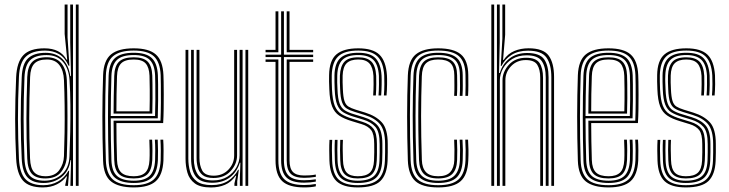

<svg xmlns="http://www.w3.org/2000/svg" viewBox="-20 -820 3216 847"><path d="M326.8 0H314.5V-800H326.8ZM302 0H290.5L293.5 -113.5H291Q285 -65.5 251.5 -39.1Q218 -12.8 172.5 -12.8Q125.2 -12.8 101.9 -37Q78.5 -61.2 75.8 -120.8Q71.8 -203.2 71.5 -291.5Q71.2 -379.8 75.8 -479Q78.2 -539 104.1 -563Q130 -587 181.8 -587Q227.2 -587 255.2 -559.9Q283.2 -532.8 290.2 -484H293.2L289.8 -632.2V-800H302ZM168.8 6.8Q107.8 6.8 81.1 -23.6Q54.5 -54 51.2 -120.2Q46.8 -210 46.8 -295.2Q46.8 -380.5 51.2 -479.5Q54.2 -546 82.9 -576.4Q111.5 -606.8 176 -606.8Q246.2 -606.8 273.5 -556.8H276.5L265.2 -670.2V-800H278V-654.8L286.2 -530H282.5Q266.5 -566.5 239.8 -581.6Q213 -596.8 179.2 -596.8Q122.5 -596.8 94.4 -570.4Q66.2 -544 63.5 -480.2Q59 -377.8 59.2 -293.5Q59.5 -209.2 63.5 -119.5Q66.8 -56 92.5 -29.5Q118.2 -3 171.2 -3Q206.8 -3 236 -19.4Q265.2 -35.8 281.8 -66.5H285L279.8 0H267.8L268 -5.2L275.5 -41.8H272.8Q258 -20.5 231.1 -6.9Q204.2 6.8 168.8 6.8ZM176.5 -22.8Q221.2 -22.8 252.9 -51Q284.5 -79.2 286.5 -130.5Q288.5 -179 289.8 -238Q291 -297 290.5 -356.6Q290 -416.2 286.8 -466.8Q283.5 -517.2 257.8 -547.1Q232 -577 185.5 -577Q135.8 -577 113 -554.4Q90.2 -531.8 88 -479Q84 -379.8 84.1 -296.1Q84.2 -212.5 88 -120.2Q90.2 -68 110.9 -45.4Q131.5 -22.8 176.5 -22.8ZM179.8 -32.8Q139.2 -32.8 120.6 -53.2Q102 -73.8 100.2 -121.2Q96.5 -211.2 96.6 -296Q96.8 -380.8 100.2 -480.2Q102 -526.8 122.4 -547.1Q142.8 -567.5 186.5 -567.5Q228.2 -567.5 250.4 -541Q272.5 -514.5 274.8 -466.8Q276.5 -422.8 277.2 -365.4Q278 -308 277.4 -246.9Q276.8 -185.8 274.8 -130.5Q273.2 -92.8 250.9 -62.8Q228.5 -32.8 179.8 -32.8ZM180.2 -42.5Q222 -42.5 241.5 -69.6Q261 -96.8 262.2 -131Q264 -176.8 264.9 -235Q265.8 -293.2 265.1 -353.6Q264.5 -414 262.2 -466.5Q260.5 -509.2 241.6 -533.4Q222.8 -557.5 186.8 -557.5Q149 -557.5 131.6 -539.4Q114.2 -521.2 112.8 -480Q109 -383.5 108.9 -297.5Q108.8 -211.5 112.5 -121.5Q114.2 -77.2 130.9 -59.9Q147.5 -42.5 180.2 -42.5Z M570.2 6.8Q503 6.8 470 -19.5Q437 -45.8 434.8 -110.8Q431.5 -212.8 431.6 -307Q431.8 -401.2 434.8 -488.2Q437.2 -553.5 469.9 -580.1Q502.5 -606.8 569.8 -606.8Q637 -606.8 667.6 -579.6Q698.2 -552.5 701 -489Q701.5 -481.5 701.9 -458.4Q702.2 -435.2 702.4 -403.8Q702.5 -372.2 702 -338.9Q701.5 -305.5 699.8 -277.2H493.5Q493.5 -234.5 494.2 -195.8Q495 -157 496.2 -114.2Q497.5 -76 514.6 -59.2Q531.8 -42.5 570.2 -42.5Q603.8 -42.5 620.6 -58.4Q637.5 -74.2 639.5 -114.2Q640.5 -132.8 640.1 -158.9Q639.8 -185 638.8 -204H651Q652.5 -181.2 652.5 -155.1Q652.5 -129 651.8 -113.8Q649.5 -70.2 630.5 -51.5Q611.5 -32.8 570.2 -32.8Q525 -32.8 505.1 -51.8Q485.2 -70.8 484 -113.8Q482.5 -161 481.8 -204.5Q481 -248 481 -287.8H688Q689.5 -324 689.8 -366.8Q690 -409.5 689.6 -443.8Q689.2 -478 688.8 -488.5Q686.2 -546.8 658.5 -571.9Q630.8 -597 569.8 -597Q508.5 -597 478.8 -572.1Q449 -547.2 447 -486.2Q444.2 -407.5 444 -308.9Q443.8 -210.2 447 -113.2Q448.8 -54.8 477.1 -28.9Q505.5 -3 570.2 -3Q630 -3 657.9 -28.1Q685.8 -53.2 688.8 -112.5Q689.5 -127.5 689.4 -155.4Q689.2 -183.2 687.8 -204H700Q701.5 -183.2 701.6 -155.5Q701.8 -127.8 701 -111.8Q697.8 -48.2 667.4 -20.8Q637 6.8 570.2 6.8ZM570.2 -12.8Q515.8 -12.8 488.4 -34.9Q461 -57 459.2 -112.8Q456.5 -200.8 456.4 -299.4Q456.2 -398 459.2 -485.8Q461.2 -541.2 487.6 -564.2Q514 -587.2 569.8 -587.2Q624.5 -587.2 649.2 -564.2Q674 -541.2 676.5 -488.2Q677 -478.5 677.4 -447.9Q677.8 -417.2 677.5 -377Q677.2 -336.8 676 -298H468.5Q468.5 -253.5 469.2 -205.4Q470 -157.2 471.5 -113.5Q473.2 -63.8 496.9 -43.2Q520.5 -22.8 570.2 -22.8Q617.8 -22.8 639.8 -43.8Q661.8 -64.8 664.2 -113.5Q665 -128.5 664.9 -155.9Q664.8 -183.2 663.2 -204H675.8Q677 -182.5 677.1 -155.4Q677.2 -128.2 676.5 -113Q673.8 -59.2 649.1 -36Q624.5 -12.8 570.2 -12.8ZM468.5 -308.2H664Q665.2 -344.2 665.4 -381.4Q665.5 -418.5 665.1 -447.5Q664.8 -476.5 664.2 -487.5Q662 -535.2 640.2 -556.2Q618.5 -577.2 569.8 -577.2Q518.5 -577.2 495.9 -555.6Q473.2 -534 471.5 -485.2Q470 -442.2 469.4 -396.8Q468.8 -351.2 468.5 -308.2ZM481 -318.8Q481 -353 481.8 -396.8Q482.5 -440.5 484 -484.8Q485.2 -529 505.4 -548.1Q525.5 -567.2 569.8 -567.2Q612.2 -567.2 631.1 -548.5Q650 -529.8 651.8 -487Q652.2 -475.5 652.6 -448.5Q653 -421.5 652.9 -387Q652.8 -352.5 651.8 -318.8ZM493.5 -329H639.8Q641 -380.2 640.6 -426Q640.2 -471.8 639.5 -486.2Q638 -522.8 622.6 -540.1Q607.2 -557.5 569.8 -557.5Q530.8 -557.5 514.1 -540.1Q497.5 -522.8 496.2 -484.2Q494.8 -442.2 494.1 -404.6Q493.5 -367 493.5 -329Z M910.8 7Q863.5 7 839.4 -11Q815.2 -29 806.9 -57.9Q798.5 -86.8 798.5 -119.5V-600H810.8V-120.5Q810.8 -89.8 818.5 -63.1Q826.2 -36.5 848.4 -20Q870.5 -3.5 913.8 -3.5Q957 -3.5 986.1 -22.1Q1015.2 -40.8 1030.5 -71.2H1033.5L1026.5 -20V0H1014.2V-11L1022 -44.5H1019.2Q1000.5 -16.8 972.8 -4.9Q945 7 910.8 7ZM1062.8 0V-600H1075V0ZM921.8 -34.8Q889.5 -34.8 873.6 -47.9Q857.8 -61 852.5 -81.2Q847.2 -101.5 847.2 -123V-600H859.8V-123.2Q859.8 -90.5 872 -67.8Q884.2 -45 923 -45Q962.2 -45 987.6 -71.5Q1013 -98 1013 -134V-600H1025.8V-134.5Q1025.8 -96.8 997.9 -65.8Q970 -34.8 921.8 -34.8ZM916.5 -13.8Q864.5 -14 843.8 -41.1Q823 -68.2 823 -121V-600H835V-121.8Q835 -76 853 -50Q871 -24 919.5 -24Q956.2 -24 982.6 -40.2Q1009 -56.5 1023 -81.9Q1037 -107.2 1037 -135V-600H1050.2V0H1038.2V-37.2L1040.5 -102H1037.8Q1025.5 -61.5 994.2 -37.6Q963 -13.8 916.5 -13.8Z M1321.8 -14.2Q1267.2 -14.2 1243.8 -37.1Q1220.2 -60 1220.2 -113V-568.2H1151.5V-578.8H1220.2V-770H1232.5V-578.8H1361.5V-568.2H1232.5V-113Q1232.5 -65.8 1253.2 -45.2Q1274 -24.8 1321.8 -24.8Q1345.2 -24.8 1373.2 -29V-18.8Q1349.2 -14.2 1321.8 -14.2ZM1151.5 -589.5V-600H1195.5V-770H1208V-589.5ZM1244.8 -589.5V-770H1257.2V-600H1361.5V-589.5ZM1321.8 6.8Q1254.2 6.8 1224.9 -21Q1195.5 -48.8 1195.5 -113V-547.2H1151.5V-557.8H1208V-113Q1208 -54.2 1234.4 -29Q1260.8 -3.8 1321.8 -3.8Q1349.5 -3.8 1373.2 -8.5V2Q1352.8 6.8 1321.8 6.8ZM1321.8 -35.5Q1280.5 -35.5 1262.6 -53.4Q1244.8 -71.2 1244.8 -113V-557.8H1361.5V-547.2H1257.2V-113Q1257.2 -77 1272.2 -61.4Q1287.2 -45.8 1321.8 -45.8Q1331.8 -45.8 1345.1 -46.5Q1358.5 -47.2 1373.2 -50V-39.8Q1346.2 -35.5 1321.8 -35.5Z M1558.2 -32.8Q1519.2 -32.8 1500.8 -51Q1482.2 -69.2 1481 -113.5Q1480.2 -137.8 1480 -157.9Q1479.8 -178 1481 -203H1492.8Q1491.5 -177.5 1491.9 -157.6Q1492.2 -137.8 1493 -113.8Q1494 -75.8 1509.1 -59.1Q1524.2 -42.5 1558.2 -42.5Q1594.5 -42.5 1611.4 -58.2Q1628.2 -74 1630 -111.8Q1631.2 -136.8 1631 -149.2Q1630.8 -161.8 1630.8 -184.8Q1630.8 -228.5 1617.4 -246Q1604 -263.5 1575.8 -272.2L1532.2 -285.5Q1497.8 -295.8 1476.5 -310Q1455.2 -324.2 1444.9 -350.9Q1434.5 -377.5 1432.8 -425.8Q1431.8 -447.8 1431.6 -460.5Q1431.5 -473.2 1431.8 -488.8Q1432.8 -553.5 1464.1 -580.1Q1495.5 -606.8 1560.5 -606.8Q1624.5 -606.8 1653.6 -579Q1682.8 -551.2 1687 -487.5Q1687.8 -476 1687.5 -448.4Q1687.2 -420.8 1685.2 -399H1673.5Q1675.5 -422 1675.6 -448.9Q1675.8 -475.8 1675 -487.2Q1671.5 -545 1645.2 -571Q1619 -597 1560.5 -597Q1498.8 -597 1471.8 -571Q1444.8 -545 1443.5 -487.5Q1443.2 -473.5 1443.5 -460Q1443.8 -446.5 1444.5 -426Q1446.8 -378.8 1456.6 -354Q1466.5 -329.2 1485.9 -317.1Q1505.2 -305 1535.8 -295.8L1579 -282.5Q1611.8 -272.5 1627.2 -252.5Q1642.8 -232.5 1642.8 -184.8Q1642.8 -167.8 1642.9 -157.8Q1643 -147.8 1642.9 -137.9Q1642.8 -128 1642 -111Q1640 -70.5 1621.4 -51.6Q1602.8 -32.8 1558.2 -32.8ZM1558.2 -12.8Q1506.5 -12.8 1482.8 -35.6Q1459 -58.5 1457.2 -112.8Q1456.5 -135.5 1456.2 -157.5Q1456 -179.5 1457.2 -203H1469Q1468 -179.8 1468.1 -158.2Q1468.2 -136.8 1469 -113Q1470.5 -63.8 1491.9 -43.2Q1513.2 -22.8 1558.2 -22.8Q1606.5 -22.8 1629.2 -42.9Q1652 -63 1654 -111.2Q1655 -132.2 1654.9 -148Q1654.8 -163.8 1654.8 -184.8Q1654.8 -238.8 1636 -260.2Q1617.2 -281.8 1582 -292.5L1539.2 -305.5Q1512.2 -313.8 1494.6 -324.4Q1477 -335 1467.6 -358Q1458.2 -381 1456.5 -426.2Q1455.8 -444.2 1455.5 -458.6Q1455.2 -473 1455.5 -487.2Q1456.5 -541.2 1481.8 -564.2Q1507 -587.2 1560.5 -587.2Q1614.2 -587.2 1637.1 -562.6Q1660 -538 1663.2 -486.8Q1664 -473 1663.6 -446.4Q1663.2 -419.8 1661.5 -399H1649.8Q1651.5 -419.5 1651.8 -447.9Q1652 -476.2 1651.5 -485.8Q1648.5 -535.2 1626.9 -556.2Q1605.2 -577.2 1560.5 -577.2Q1511.5 -577.2 1490.4 -555.8Q1469.2 -534.2 1467.8 -487.8Q1467 -468.2 1467.5 -456.8Q1468 -445.2 1468.8 -426.2Q1470.2 -384.5 1478.1 -363.5Q1486 -342.5 1501.6 -332.9Q1517.2 -323.2 1542.5 -315.8L1585 -302.8Q1625.5 -290.2 1646.1 -266.1Q1666.8 -242 1666.8 -184.8Q1666.8 -165.2 1666.9 -149.5Q1667 -133.8 1666 -111Q1663.8 -59 1639.2 -35.9Q1614.8 -12.8 1558.2 -12.8ZM1558.2 6.8Q1493.5 6.8 1464.5 -20.8Q1435.5 -48.2 1433.2 -111.8Q1432.5 -134.8 1432.4 -156.9Q1432.2 -179 1433.5 -203H1445.5Q1444 -179.2 1444.2 -157Q1444.5 -134.8 1445.2 -112.2Q1447.2 -53 1473.9 -28Q1500.5 -3 1558.2 -3Q1620.8 -3 1648.1 -28.2Q1675.5 -53.5 1678 -110.5Q1679 -135.2 1678.9 -147.2Q1678.8 -159.2 1678.8 -184.8Q1678.8 -244.8 1656.4 -271.9Q1634 -299 1588.2 -313L1546 -326Q1523.2 -332.8 1509.5 -341.4Q1495.8 -350 1488.9 -369Q1482 -388 1480.5 -426.5Q1479.8 -447 1479.4 -458.1Q1479 -469.2 1479.5 -486.5Q1481.2 -527.2 1499 -547.2Q1516.8 -567.2 1560.5 -567.2Q1599.2 -567.2 1618.1 -548.5Q1637 -529.8 1639.5 -485.5Q1640 -476 1639.9 -449.2Q1639.8 -422.5 1638 -399H1626.2Q1627.8 -422.8 1628 -448.9Q1628.2 -475 1627.5 -485.2Q1625.2 -522.8 1609.6 -540.1Q1594 -557.5 1560.5 -557.5Q1525.8 -557.5 1509.2 -541Q1492.8 -524.5 1491.5 -486.5Q1491 -468.5 1491.4 -456.8Q1491.8 -445 1492.5 -426.8Q1494 -391.8 1499.5 -374.6Q1505 -357.5 1516.9 -350Q1528.8 -342.5 1549.2 -336.2L1591.2 -323.2Q1638 -308.8 1664.2 -280.4Q1690.5 -252 1690.5 -184.8Q1690.5 -159.2 1690.6 -147.1Q1690.8 -135 1689.8 -110.2Q1687.2 -49.8 1658.1 -21.5Q1629 6.8 1558.2 6.8Z M1913.2 6.8Q1843 6.8 1812.2 -21.2Q1781.5 -49.2 1779.2 -112.5Q1776 -212.5 1776 -306.9Q1776 -401.2 1779.2 -487Q1781.8 -553.8 1814.5 -580.2Q1847.2 -606.8 1913 -606.8Q1981 -606.8 2013 -580.2Q2045 -553.8 2045.8 -489Q2046 -469 2046.1 -444.8Q2046.2 -420.5 2044.8 -397.2H2033Q2034 -418.8 2033.9 -441.4Q2033.8 -464 2033.5 -488.8Q2032.8 -546.8 2004.8 -571.9Q1976.8 -597 1913 -597Q1850 -597 1821.9 -571.1Q1793.8 -545.2 1791.5 -486.5Q1788.8 -406.5 1788.4 -313.4Q1788 -220.2 1791.5 -112.5Q1793.8 -53.5 1822.6 -28.2Q1851.5 -3 1913.2 -3Q1975.5 -3 2003.2 -28.8Q2031 -54.5 2033.5 -112.2Q2035.5 -159 2032.5 -204H2044.8Q2046.2 -182.5 2046.6 -160.4Q2047 -138.2 2045.8 -111.8Q2043 -48.2 2012.2 -20.8Q1981.5 6.8 1913.2 6.8ZM1913.2 -12.8Q1859.2 -12.8 1832.5 -35.6Q1805.8 -58.5 1804 -112.8Q1800.5 -220.2 1800.6 -310.8Q1800.8 -401.2 1804 -485.8Q1805.8 -541 1831.8 -564.1Q1857.8 -587.2 1913 -587.2Q1969.8 -587.2 1995.1 -564.5Q2020.5 -541.8 2021.2 -488.5Q2021.5 -464.2 2021.6 -442.5Q2021.8 -420.8 2020.2 -397.2H2008.2Q2009.5 -419 2009.4 -442Q2009.2 -465 2008.8 -488.2Q2008.5 -536.8 1985.6 -557Q1962.8 -577.2 1913 -577.2Q1861.8 -577.2 1839.9 -555.4Q1818 -533.5 1816.2 -485.2Q1813.2 -397.5 1813 -308.9Q1812.8 -220.2 1816.2 -113.5Q1817.8 -66.5 1840.6 -44.6Q1863.5 -22.8 1913.2 -22.8Q1962.5 -22.8 1984.6 -44.8Q2006.8 -66.8 2008.8 -112.8Q2009.8 -135.8 2009.6 -157.5Q2009.5 -179.2 2007.8 -204H2020.2Q2021.8 -179.8 2022 -159Q2022.2 -138.2 2021.2 -112.5Q2019 -60.5 1993.9 -36.6Q1968.8 -12.8 1913.2 -12.8ZM1913.2 -32.8Q1869.2 -32.8 1849.6 -52.9Q1830 -73 1828.5 -113.8Q1826.2 -185.8 1825.5 -247Q1824.8 -308.2 1825.6 -366Q1826.5 -423.8 1828.5 -485.5Q1830.2 -529 1849.8 -548.1Q1869.2 -567.2 1913 -567.2Q1957.5 -567.2 1976.8 -548.9Q1996 -530.5 1996.5 -487.8Q1996.8 -469.8 1997 -445.9Q1997.2 -422 1995.8 -397.2H1983.5Q1985 -422.5 1984.6 -444.2Q1984.2 -466 1984.2 -487.8Q1984 -525.2 1967.4 -541.4Q1950.8 -557.5 1913 -557.5Q1875.8 -557.5 1858.9 -540.5Q1842 -523.5 1840.8 -483.2Q1837.8 -395.8 1837.6 -308.6Q1837.5 -221.5 1841 -114.2Q1842 -79 1859 -60.8Q1876 -42.5 1913.2 -42.5Q1950 -42.5 1966.5 -61.1Q1983 -79.8 1984.2 -113.5Q1985 -138 1984.8 -159.2Q1984.5 -180.5 1983.5 -204H1995.8Q1997 -180.5 1997.2 -158.8Q1997.5 -137 1996.5 -113.2Q1995 -73 1975.6 -52.9Q1956.2 -32.8 1913.2 -32.8Z M2412.2 0V-479.5Q2412.2 -536 2390.6 -566.2Q2369 -596.5 2309 -596.5Q2266.8 -596.5 2237.2 -578.2Q2207.8 -560 2192 -528.8H2189.2L2196.2 -649.5V-800H2208.5V-666.5L2199.2 -555.5H2201.8Q2220.2 -583 2248.8 -595Q2277.2 -607 2311.8 -607Q2377.2 -607 2400.8 -574.2Q2424.2 -541.5 2424.2 -480.5V0ZM2147.5 0V-800H2160V0ZM2172.2 0V-800H2184.5V-631.8L2181.5 -498H2184.8Q2197 -538.5 2228.2 -562.4Q2259.5 -586.2 2305.8 -586.2Q2361 -586 2380.5 -558.4Q2400 -530.8 2400 -479V0H2387.5V-478.2Q2387.5 -525.2 2369.9 -550.6Q2352.2 -576 2303.2 -576Q2266.2 -576 2239.9 -559.8Q2213.5 -543.5 2199.2 -518.1Q2185 -492.8 2185 -465V0ZM2196.8 0V-465.5Q2196.8 -503.2 2224.8 -534.2Q2252.8 -565.2 2300.8 -565.2Q2344.2 -565.2 2359.9 -542.4Q2375.5 -519.5 2375.5 -477V0H2363.2V-476.8Q2363.2 -513.2 2350.2 -534.1Q2337.2 -555 2299.5 -555Q2260.5 -555 2235 -528.5Q2209.5 -502 2209.5 -466L2209.2 0Z M2664.8 6.8Q2597.5 6.8 2564.5 -19.5Q2531.5 -45.8 2529.2 -110.8Q2526 -212.8 2526.1 -307Q2526.2 -401.2 2529.2 -488.2Q2531.8 -553.5 2564.4 -580.1Q2597 -606.8 2664.2 -606.8Q2731.5 -606.8 2762.1 -579.6Q2792.8 -552.5 2795.5 -489Q2796 -481.5 2796.4 -458.4Q2796.8 -435.2 2796.9 -403.8Q2797 -372.2 2796.5 -338.9Q2796 -305.5 2794.2 -277.2H2588Q2588 -234.5 2588.8 -195.8Q2589.5 -157 2590.8 -114.2Q2592 -76 2609.1 -59.2Q2626.2 -42.5 2664.8 -42.5Q2698.2 -42.5 2715.1 -58.4Q2732 -74.2 2734 -114.2Q2735 -132.8 2734.6 -158.9Q2734.2 -185 2733.2 -204H2745.5Q2747 -181.2 2747 -155.1Q2747 -129 2746.2 -113.8Q2744 -70.2 2725 -51.5Q2706 -32.8 2664.8 -32.8Q2619.5 -32.8 2599.6 -51.8Q2579.8 -70.8 2578.5 -113.8Q2577 -161 2576.2 -204.5Q2575.5 -248 2575.5 -287.8H2782.5Q2784 -324 2784.2 -366.8Q2784.5 -409.5 2784.1 -443.8Q2783.8 -478 2783.2 -488.5Q2780.8 -546.8 2753 -571.9Q2725.2 -597 2664.2 -597Q2603 -597 2573.2 -572.1Q2543.5 -547.2 2541.5 -486.2Q2538.8 -407.5 2538.5 -308.9Q2538.2 -210.2 2541.5 -113.2Q2543.2 -54.8 2571.6 -28.9Q2600 -3 2664.8 -3Q2724.5 -3 2752.4 -28.1Q2780.2 -53.2 2783.2 -112.5Q2784 -127.5 2783.9 -155.4Q2783.8 -183.2 2782.2 -204H2794.5Q2796 -183.2 2796.1 -155.5Q2796.2 -127.8 2795.5 -111.8Q2792.2 -48.2 2761.9 -20.8Q2731.5 6.8 2664.8 6.8ZM2664.8 -12.8Q2610.2 -12.8 2582.9 -34.9Q2555.5 -57 2553.8 -112.8Q2551 -200.8 2550.9 -299.4Q2550.8 -398 2553.8 -485.8Q2555.8 -541.2 2582.1 -564.2Q2608.5 -587.2 2664.2 -587.2Q2719 -587.2 2743.8 -564.2Q2768.5 -541.2 2771 -488.2Q2771.5 -478.5 2771.9 -447.9Q2772.2 -417.2 2772 -377Q2771.8 -336.8 2770.5 -298H2563Q2563 -253.5 2563.8 -205.4Q2564.5 -157.2 2566 -113.5Q2567.8 -63.8 2591.4 -43.2Q2615 -22.8 2664.8 -22.8Q2712.2 -22.8 2734.2 -43.8Q2756.2 -64.8 2758.8 -113.5Q2759.5 -128.5 2759.4 -155.9Q2759.2 -183.2 2757.8 -204H2770.2Q2771.5 -182.5 2771.6 -155.4Q2771.8 -128.2 2771 -113Q2768.2 -59.2 2743.6 -36Q2719 -12.8 2664.8 -12.8ZM2563 -308.2H2758.5Q2759.8 -344.2 2759.9 -381.4Q2760 -418.5 2759.6 -447.5Q2759.2 -476.5 2758.8 -487.5Q2756.5 -535.2 2734.8 -556.2Q2713 -577.2 2664.2 -577.2Q2613 -577.2 2590.4 -555.6Q2567.8 -534 2566 -485.2Q2564.5 -442.2 2563.9 -396.8Q2563.2 -351.2 2563 -308.2ZM2575.5 -318.8Q2575.5 -353 2576.2 -396.8Q2577 -440.5 2578.5 -484.8Q2579.8 -529 2599.9 -548.1Q2620 -567.2 2664.2 -567.2Q2706.8 -567.2 2725.6 -548.5Q2744.5 -529.8 2746.2 -487Q2746.8 -475.5 2747.1 -448.5Q2747.5 -421.5 2747.4 -387Q2747.2 -352.5 2746.2 -318.8ZM2588 -329H2734.2Q2735.5 -380.2 2735.1 -426Q2734.8 -471.8 2734 -486.2Q2732.5 -522.8 2717.1 -540.1Q2701.8 -557.5 2664.2 -557.5Q2625.2 -557.5 2608.6 -540.1Q2592 -522.8 2590.8 -484.2Q2589.2 -442.2 2588.6 -404.6Q2588 -367 2588 -329Z M3005.5 -32.8Q2966.5 -32.8 2948 -51Q2929.5 -69.2 2928.2 -113.5Q2927.5 -137.8 2927.2 -157.9Q2927 -178 2928.2 -203H2940Q2938.8 -177.5 2939.1 -157.6Q2939.5 -137.8 2940.2 -113.8Q2941.2 -75.8 2956.4 -59.1Q2971.5 -42.5 3005.5 -42.5Q3041.8 -42.5 3058.6 -58.2Q3075.5 -74 3077.2 -111.8Q3078.5 -136.8 3078.2 -149.2Q3078 -161.8 3078 -184.8Q3078 -228.5 3064.6 -246Q3051.2 -263.5 3023 -272.2L2979.5 -285.5Q2945 -295.8 2923.8 -310Q2902.5 -324.2 2892.1 -350.9Q2881.8 -377.5 2880 -425.8Q2879 -447.8 2878.9 -460.5Q2878.8 -473.2 2879 -488.8Q2880 -553.5 2911.4 -580.1Q2942.8 -606.8 3007.8 -606.8Q3071.8 -606.8 3100.9 -579Q3130 -551.2 3134.2 -487.5Q3135 -476 3134.8 -448.4Q3134.5 -420.8 3132.5 -399H3120.8Q3122.8 -422 3122.9 -448.9Q3123 -475.8 3122.2 -487.2Q3118.8 -545 3092.5 -571Q3066.2 -597 3007.8 -597Q2946 -597 2919 -571Q2892 -545 2890.8 -487.5Q2890.5 -473.5 2890.8 -460Q2891 -446.5 2891.8 -426Q2894 -378.8 2903.9 -354Q2913.8 -329.2 2933.1 -317.1Q2952.5 -305 2983 -295.8L3026.2 -282.5Q3059 -272.5 3074.5 -252.5Q3090 -232.5 3090 -184.8Q3090 -167.8 3090.1 -157.8Q3090.2 -147.8 3090.1 -137.9Q3090 -128 3089.2 -111Q3087.2 -70.5 3068.6 -51.6Q3050 -32.8 3005.5 -32.8ZM3005.5 -12.8Q2953.8 -12.8 2930 -35.6Q2906.2 -58.5 2904.5 -112.8Q2903.8 -135.5 2903.5 -157.5Q2903.2 -179.5 2904.5 -203H2916.2Q2915.2 -179.8 2915.4 -158.2Q2915.5 -136.8 2916.2 -113Q2917.8 -63.8 2939.1 -43.2Q2960.5 -22.8 3005.5 -22.8Q3053.8 -22.8 3076.5 -42.9Q3099.2 -63 3101.2 -111.2Q3102.2 -132.2 3102.1 -148Q3102 -163.8 3102 -184.8Q3102 -238.8 3083.2 -260.2Q3064.5 -281.8 3029.2 -292.5L2986.5 -305.5Q2959.5 -313.8 2941.9 -324.4Q2924.2 -335 2914.9 -358Q2905.5 -381 2903.8 -426.2Q2903 -444.2 2902.8 -458.6Q2902.5 -473 2902.8 -487.2Q2903.8 -541.2 2929 -564.2Q2954.2 -587.2 3007.8 -587.2Q3061.5 -587.2 3084.4 -562.6Q3107.2 -538 3110.5 -486.8Q3111.2 -473 3110.9 -446.4Q3110.5 -419.8 3108.8 -399H3097Q3098.8 -419.5 3099 -447.9Q3099.2 -476.2 3098.8 -485.8Q3095.8 -535.2 3074.1 -556.2Q3052.5 -577.2 3007.8 -577.2Q2958.8 -577.2 2937.6 -555.8Q2916.5 -534.2 2915 -487.8Q2914.2 -468.2 2914.8 -456.8Q2915.2 -445.2 2916 -426.2Q2917.5 -384.5 2925.4 -363.5Q2933.2 -342.5 2948.9 -332.9Q2964.5 -323.2 2989.8 -315.8L3032.2 -302.8Q3072.8 -290.2 3093.4 -266.1Q3114 -242 3114 -184.8Q3114 -165.2 3114.1 -149.5Q3114.2 -133.8 3113.2 -111Q3111 -59 3086.5 -35.9Q3062 -12.8 3005.5 -12.8ZM3005.5 6.8Q2940.8 6.8 2911.8 -20.8Q2882.8 -48.2 2880.5 -111.8Q2879.8 -134.8 2879.6 -156.9Q2879.5 -179 2880.8 -203H2892.8Q2891.2 -179.2 2891.5 -157Q2891.8 -134.8 2892.5 -112.2Q2894.5 -53 2921.1 -28Q2947.8 -3 3005.5 -3Q3068 -3 3095.4 -28.2Q3122.8 -53.5 3125.2 -110.5Q3126.2 -135.2 3126.1 -147.2Q3126 -159.2 3126 -184.8Q3126 -244.8 3103.6 -271.9Q3081.2 -299 3035.5 -313L2993.2 -326Q2970.5 -332.8 2956.8 -341.4Q2943 -350 2936.1 -369Q2929.2 -388 2927.8 -426.5Q2927 -447 2926.6 -458.1Q2926.2 -469.2 2926.8 -486.5Q2928.5 -527.2 2946.2 -547.2Q2964 -567.2 3007.8 -567.2Q3046.5 -567.2 3065.4 -548.5Q3084.2 -529.8 3086.8 -485.5Q3087.2 -476 3087.1 -449.2Q3087 -422.5 3085.2 -399H3073.5Q3075 -422.8 3075.2 -448.9Q3075.5 -475 3074.8 -485.2Q3072.5 -522.8 3056.9 -540.1Q3041.2 -557.5 3007.8 -557.5Q2973 -557.5 2956.5 -541Q2940 -524.5 2938.8 -486.5Q2938.2 -468.5 2938.6 -456.8Q2939 -445 2939.8 -426.8Q2941.2 -391.8 2946.8 -374.6Q2952.2 -357.5 2964.1 -350Q2976 -342.5 2996.5 -336.2L3038.5 -323.2Q3085.2 -308.8 3111.5 -280.4Q3137.8 -252 3137.8 -184.8Q3137.8 -159.2 3137.9 -147.1Q3138 -135 3137 -110.2Q3134.5 -49.8 3105.4 -21.5Q3076.2 6.8 3005.5 6.8Z"/></svg>

Font: Big Shoulders Inline Text Light
Style: Regular
Weight: 300
Designer: Patric King
Foundry: XO Type Co
Version: Version 1.000